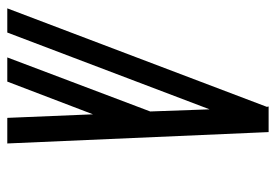

<svg xmlns="http://www.w3.org/2000/svg" viewBox="-138 -638 775 540"><g transform="rotate(90 250.0 -367.5)"><path d="M311 0 301 -241 209 0H141L293 -402L287 -569L71 0H3L280 -730L279 -735H351L383 0Z"/></g></svg>

Font: Iosevka
Style: Italic
Weight: 400
Italic angle: -9°
Monospace: yes
Designer: Belleve Invis
Foundry: Belleve Invis
Version: Version 32.5.0; ttfautohint (v1.8.4)